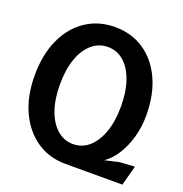

<svg xmlns="http://www.w3.org/2000/svg" viewBox="-130 -825 909 952"><g transform="rotate(20 325.0 -349.0)"><path d="M317 12Q231 12 165 -33Q99 -78 61.5 -159Q24 -240 24 -349Q24 -459 61.5 -540.5Q99 -622 165.5 -666Q232 -710 318 -710Q405 -710 471 -666Q537 -622 574.5 -541Q612 -460 612 -349Q612 -289 596.5 -234.5Q581 -180 554.5 -138Q528 -96 492 -71L568 -88L646 -93L618 12ZM318 -93Q366 -93 402 -124.5Q438 -156 458.5 -213.5Q479 -271 479 -349Q479 -428 458.5 -485.5Q438 -543 402 -574Q366 -605 318 -605Q271 -605 234.5 -574Q198 -543 177.5 -486Q157 -429 157 -349Q157 -271 177.5 -213.5Q198 -156 234.5 -124.5Q271 -93 318 -93Z"/></g></svg>

Font: Azeret Mono Medium
Style: Regular
Weight: 500
Designer: Martin Vácha
Foundry: Displaay
Version: Version 1.002